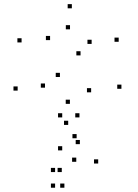

<svg xmlns="http://www.w3.org/2000/svg" viewBox="-20 -576 660 919"><path d="M83.3 -372.9V-392.9H63.3V-372.9ZM266.8 -207.4V-227.4H246.8V-207.4ZM416.2 -134.1V-154.1H396.2V-134.1ZM314.6 -78.9V-98.9H294.6V-78.9ZM195.4 -156.4V-176.4H175.4V-156.4ZM64.5 -142.3V-162.3H44.5V-142.3ZM306.4 21.9V1.9H286.4V21.9ZM561.2 -151V-171H541.2V-151ZM365.5 -310.8V-330.8H345.5V-310.8ZM219.7 -384V-404H199.7V-384ZM315.1 -435.6V-455.6H295.1V-435.6ZM418.6 -365.8V-385.8H398.6V-365.8ZM548.1 -376V-396H528.1V-376ZM323.9 -536.2V-556.2H303.9V-536.2ZM362.3 114V94H342.3V114ZM360.3 -14V-34H340.3V-14ZM277.8 -14V-34H257.8V-14ZM277.8 143.8V123.8H257.8V143.8ZM345.1 198.4V178.4H325.1V198.4ZM275.7 247.6V227.6H255.7V247.6ZM243.7 247.6V227.6H223.7V247.6ZM243.7 322.5V302.5H223.7V322.5ZM288.2 322.5V302.5H268.2V322.5ZM450 206.7V186.7H430V206.7ZM346.8 85.8V65.8H326.8V85.8Z"/></svg>

Font: Monaspace Neon Dots Var
Style: Regular
Weight: 400
Designer: Riley Cran and the Lettermatic Team
Version: Version 1.100 (Monaspace Neon Dots)